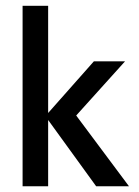

<svg xmlns="http://www.w3.org/2000/svg" viewBox="-20 -648 485 668"><path d="M428.7 0 245.1 -246.1 415 -434.6H306.6L147.5 -254.9V-627.9H58.6V0H147.5V-230.5L314.5 0Z"/></svg>

Font: Namkio Khamti Book
Style: Regular
Weight: 500
Designer: Debbi Hosken
Foundry: SIL International
Version: Version 3.917